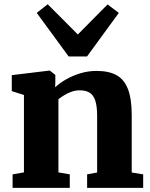

<svg xmlns="http://www.w3.org/2000/svg" viewBox="-20 -910 726 930"><path d="M96 -75V-450L37 -468.5V-546L218.5 -568H221.5L248 -547V-510.5L247 -487Q268 -507 299.2 -525Q330.5 -543 368.5 -554.8Q406.5 -566.5 448 -566.5Q507 -566.5 544.5 -545.8Q582 -525 600 -477.8Q618 -430.5 618 -352V-74.5L673.5 -65.5V0H402V-65.5L450.5 -74.5V-347.5Q450.5 -394 442 -421.2Q433.5 -448.5 415 -460.5Q396.5 -472.5 366.5 -472.5Q345 -472.5 325.8 -465.5Q306.5 -458.5 290.5 -448.5Q274.5 -438.5 263 -429.5V-75L318 -65.5V0H41V-65.5ZM312.5 -636.5 158 -847.5 211 -889.5 357 -743 501 -888.5 555.5 -847.5 401.5 -636.5Z"/></svg>

Font: Merriweather 20pt Black
Style: Regular
Weight: 900
Version: Version 2.100